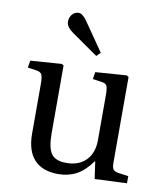

<svg xmlns="http://www.w3.org/2000/svg" viewBox="-87 -845 802 931"><g transform="rotate(10 314.5 -379.5)"><path d="M262 14Q184 14 144 -29.5Q104 -73 104 -157V-401Q104 -437 97.5 -448.5Q91 -460 70 -463L28 -469L34 -504L187 -515L197 -509V-175Q197 -104 217.5 -75Q238 -46 292 -46Q353 -46 388.5 -82Q424 -118 424 -182V-401Q424 -437 418.5 -448.5Q413 -460 390 -463L348 -469L354 -504L507 -515L517 -509V-87Q517 -63 523.5 -54Q530 -45 549 -42L599 -35V0L441 7L429 -77H426Q391 -28 351.5 -7Q312 14 262 14ZM345 -582 216 -672Q200 -683 190.5 -695.5Q181 -708 181 -724Q181 -742 193 -757.5Q205 -773 226 -773Q244 -773 265 -744L364 -601Z"/></g></svg>

Font: Literata 36pt
Style: Regular
Weight: 400
Designer: Latin by Veronika Burian and Jose Scaglione. Greek by Irene Vlachou. Cyrillic by Vera Evstafieva.
Foundry: TypeTogether
Version: Version 3.002